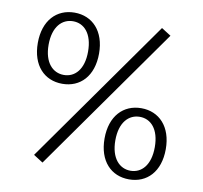

<svg xmlns="http://www.w3.org/2000/svg" viewBox="-79 -781 929 877"><g transform="rotate(10 386.0 -342.5)"><path d="M198 -366C281 -366 340 -426 340 -531C340 -635 281 -696 198 -696C115 -696 56 -635 56 -531C56 -426 115 -366 198 -366ZM172 4 647 -668 603 -696 128 -24ZM198 -407C147 -407 106 -448 106 -531C106 -615 147 -656 198 -656C249 -656 289 -615 289 -531C289 -448 249 -407 198 -407ZM574 11C657 11 716 -49 716 -154C716 -258 657 -319 574 -319C491 -319 432 -258 432 -154C432 -49 491 11 574 11ZM574 -29C523 -29 482 -71 482 -154C482 -238 523 -279 574 -279C625 -279 665 -238 665 -154C665 -71 625 -29 574 -29Z"/></g></svg>

Font: Maitree Light
Style: Regular
Weight: 300
Designer: CadsonDemak Team
Foundry: CadsonDemak
Version: Version 1.000;PS 001.000;hotconv 1.0.88;makeotf.lib2.5.64775